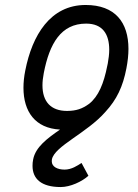

<svg xmlns="http://www.w3.org/2000/svg" viewBox="-20 -524 558 775"><path d="M339.8 -105C311.5 -84.5 288.1 -76.7 251 -76.2C184.6 -76.2 151.4 -114.3 151.4 -179.7C151.4 -194.8 153.3 -211.4 156.7 -229C179.7 -348.1 226.1 -428.7 327.6 -428.7C395 -428.7 420.9 -385.3 420.9 -323.2C420.9 -306.2 418.5 -287.1 415 -267.6C414.6 -264.6 413.6 -261.7 413.1 -258.8C398.9 -186.5 377.4 -134.8 339.8 -105ZM405.8 -72.8C451.2 -122.1 476.1 -174.3 490.2 -248C495.6 -275.9 498.5 -302.2 498.5 -326.7C498.5 -433.6 444.8 -503.9 325.7 -503.9C183.1 -503.9 109.9 -381.8 82 -239.3C77.1 -214.8 74.7 -191.9 74.7 -169.9C74.7 -73.2 122.1 -6.3 222.2 -1C170.9 34.7 123.5 69.3 113.8 119.6C111.8 128.9 111.3 137.2 111.3 145.5C111.3 197.3 146 231 225.1 231C263.7 231 311 209 336.9 185.5L309.1 133.8C292.5 144.5 269 160.6 240.7 160.6C212.4 160.6 189 149.4 189 127C189 124.5 189 122.1 189.5 119.6C199.7 65.9 331.5 12.7 405.8 -72.8Z"/></svg>

Font: Fantasque Sans Mono
Style: RegItalic
Weight: 400
Italic angle: -11°
Monospace: yes
Designer: Jany Belluz
Version: Version 1.6.3